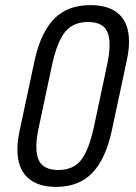

<svg xmlns="http://www.w3.org/2000/svg" viewBox="-20 -720 532 750"><path d="M48 -136Q48 -169 57 -211L115 -483Q139 -593 191.5 -646.5Q244 -700 333 -700Q407 -700 445.5 -664Q484 -628 484 -557Q484 -524 475 -483L417 -211Q393 -99 340.5 -44.5Q288 10 199 10Q126 10 87 -27Q48 -64 48 -136ZM347 -225 398 -465Q408 -511 408 -545Q408 -592 387.5 -613Q367 -634 323 -634Q266 -634 234.5 -595.5Q203 -557 183 -465L132 -225Q122 -181 122 -147Q122 -99 143 -77.5Q164 -56 208 -56Q266 -56 296.5 -94.5Q327 -133 347 -225Z"/></svg>

Font: D-DIN
Style: DIN-Italic
Weight: 400
Italic angle: -12°
Designer: Charles Nix
Foundry: Datto Inc.
Version: Version 1.00